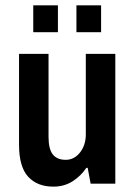

<svg xmlns="http://www.w3.org/2000/svg" viewBox="-20 -685 501 716"><path d="M104 -565V-665H196V-565ZM265 -565V-665H357V-565ZM318 0 307 -59H302Q281 -28 250 -8.5Q219 11 179 11Q119 11 85 -26Q51 -63 51 -145V-484H161V-175Q161 -129 177 -109Q193 -89 225 -89Q257 -89 278.5 -116.5Q300 -144 300 -184V-484H410V0Z"/></svg>

Font: Pragati Narrow
Style: Bold
Weight: 700
Designer: Hector Gatti, Marcela Romero, Pablo Cosgaya and Nicolas Silva
Foundry: Omnibus-Type
Version: Version 1.010; ttfautohint (v1.3)